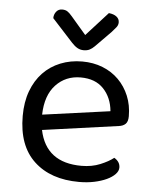

<svg xmlns="http://www.w3.org/2000/svg" viewBox="-51 -723 621 779"><g transform="rotate(5 259.5 -333.5)"><path d="M132 -184Q159 -53 304 -53Q346 -53 380 -67Q414 -81 434 -97Q458 -83 458 -59Q458 -45 445.5 -32Q433 -19 411.5 -9Q390 1 361.5 7Q333 13 300 13Q184 13 116.5 -50Q49 -113 49 -234Q49 -291 65.5 -335.5Q82 -380 111.5 -411Q141 -442 182 -458.5Q223 -475 271 -475Q316 -475 354 -460Q392 -445 419.5 -417.5Q447 -390 462.5 -352.5Q478 -315 478 -270Q478 -248 468 -238.5Q458 -229 440 -227ZM127 -246 402 -284Q397 -339 363.5 -374.5Q330 -410 270 -410Q209 -410 169 -367.5Q129 -325 127 -246ZM273 -583 361 -680Q381 -678 392.5 -669Q404 -660 404 -646Q404 -635 397 -626Q390 -617 379 -605L316 -541Q306 -531 296 -526Q286 -521 272 -521Q258 -521 246.5 -527.5Q235 -534 223 -547L138 -640Q138 -655 147 -666.5Q156 -678 171 -678Q184 -678 192.5 -672.5Q201 -667 212 -654Z"/></g></svg>

Font: Baloo 2 Latin
Style: Regular
Weight: 400
Designer: Sarang Kulkarni and Ek Type
Foundry: Ek Type
Version: Version 1.001